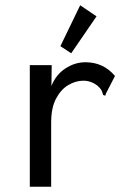

<svg xmlns="http://www.w3.org/2000/svg" viewBox="-20 -707 490 728"><path d="M93 -460H176L175 -381Q192 -424 228 -447.5Q264 -471 304 -471Q372 -471 416 -419L382 -353L379 -344L371 -347Q369 -355 365.5 -363Q362 -371 350 -382Q325 -401 296 -401Q267 -401 239 -384.5Q211 -368 192.5 -333Q174 -298 174 -243V1H93ZM250 -505 209 -532 284 -687 346 -645Z"/></svg>

Font: Inconsolata SemiCondensed Medium
Style: Regular
Weight: 500
Width: 4
Monospace: yes
Designer: Raph Levien, Cyreal, Brenton Simpson
Foundry: Raph Levien, Cyreal, Google
Version: Version 3.001; ttfautohint (v1.8.2.53-6de2)